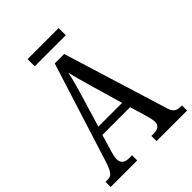

<svg xmlns="http://www.w3.org/2000/svg" viewBox="-236 -960 1080 1080"><g transform="rotate(-45 304.5 -419.5)"><path d="M179 -782H426V-839H179ZM1 0H212V-41H190C152 -41 135 -58 135 -88C135 -103 141 -126 146 -142L175 -240H396L427 -135C432 -116 437 -95 437 -83C437 -56 420 -41 386 -41H366V0H609V-41H600C565 -41 549 -52 538 -89L345 -714H270L82 -119C61 -55 48 -41 16 -41H1ZM192 -289 251 -485C267 -538 279 -583 287 -623C296 -583 310 -535 327 -475L381 -289Z"/></g></svg>

Font: Noto Serif Tamil Condensed
Style: Italic
Weight: 400
Width: 3
Italic angle: -12°
Designer: Indian Type Foundry, Tom Grace, and the Monotype Design Team
Foundry: Monotype Imaging Inc.
Version: Version 2.003